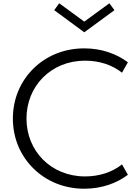

<svg xmlns="http://www.w3.org/2000/svg" viewBox="-20 -1135 844 1171"><path d="M678 -1073 647 -1115 494 -1003 341 -1115 310.5 -1073 494 -938ZM494.5 16C599 16 691.5 -17 760 -69L724 -132.5C665.5 -85 585.5 -59 499 -59C291 -59 141.5 -214.5 141.5 -412C141.5 -609.5 291 -765 499 -765C585.5 -765 665.5 -739 724 -691.5L760 -755C690.5 -807.5 598 -840 494.5 -840C370.5 -840 263 -794.5 184 -717C105 -639 58.5 -532.5 58.5 -412C58.5 -291.5 105 -185 184 -107.5C263 -29.5 371 16 494.5 16Z"/></svg>

Font: Spartan
Style: Regular
Weight: 400
Designer: Matt Bailey, Mirko Velimirovic
Foundry: Matt Bailey
Version: Version 1.003